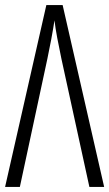

<svg xmlns="http://www.w3.org/2000/svg" viewBox="-20 -734 429 754"><path d="M226 -714H162L0 0H58L166 -503C176 -550 187 -608 194 -654C198 -616 210 -557 221 -504L331 0H389Z"/></svg>

Font: Noto Sans Display Condensed Light
Style: Regular
Weight: 300
Width: 3
Designer: Monotype Design Team
Foundry: Monotype Imaging Inc.
Version: Version 1.900